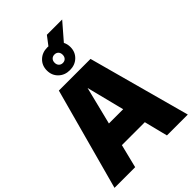

<svg xmlns="http://www.w3.org/2000/svg" viewBox="-303 -1191 1314 1314"><g transform="rotate(-45 354.0 -534.0)"><path d="M-1 0 200.5 -740H507L708.5 0H506.5L463.5 -171H241.5L199 0ZM283.5 -338.5H421.5L352 -613.5ZM353.5 -785Q304 -785 271.8 -816Q239.5 -847 239.5 -895Q239.5 -943 271.8 -974Q304 -1005 353.5 -1005Q359 -1005 364 -1004.5L412.5 -1068H560.5L455.5 -946.5Q467.5 -923 467.5 -895Q467.5 -847 435.2 -816Q403 -785 353.5 -785ZM353.5 -854Q371 -854 381.8 -865.2Q392.5 -876.5 392.5 -895Q392.5 -914 381.8 -925Q371 -936 353.5 -936Q336.5 -936 325.5 -925Q314.5 -914 314.5 -895Q314.5 -876.5 325.5 -865.2Q336.5 -854 353.5 -854Z"/></g></svg>

Font: Encode Sans Semi Condensed Black
Style: Regular
Weight: 900
Width: 4
Designer: Multiple Designers
Foundry: Impallari Type
Version: Version 3.000; ttfautohint (v1.8.3) -l 8 -r 50 -G 200 -x 14 